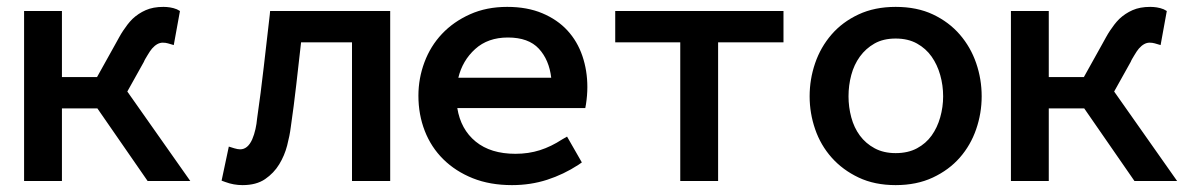

<svg xmlns="http://www.w3.org/2000/svg" viewBox="-20 -526 3491 558"><path d="M50 0V-494H160V-302H262L316 -399Q321 -408 326.5 -418Q332 -428 338 -437Q344 -446 350.5 -454.5Q357 -463 365 -471Q382 -487 403.5 -496.5Q425 -506 455 -506Q464 -506 474 -504.5Q484 -503 494 -499L503 -494L485 -395L468 -400Q461 -402 453 -402Q437 -402 422 -385Q416 -378 409 -366Q406 -361 403 -356Q400 -351 398 -346L350 -260L533 0H409L263 -211H160V0Z M645 -100 661 -95Q671 -92 678 -92Q700 -92 713 -121Q719 -135 722.5 -151Q726 -167 727 -180Q738 -256 746.5 -331Q755 -406 764 -483L765 -494H1114V0H1003V-403H855Q848 -341 841 -279.5Q834 -218 825 -156Q822 -132 814.5 -103Q807 -74 791.5 -48.5Q776 -23 750.5 -5.5Q725 12 685 12Q659 12 635 3L624 -1Z M1582 -300Q1576 -352 1546 -384.5Q1516 -417 1456 -417Q1398 -417 1361 -383.5Q1324 -350 1312 -300ZM1671 -54 1661 -47Q1618 -19 1570 -3.5Q1522 12 1468 12Q1404 12 1354 -8Q1304 -28 1268.5 -63Q1233 -98 1214.5 -145.5Q1196 -193 1196 -248Q1196 -298 1213.5 -345Q1231 -392 1264.5 -427.5Q1298 -463 1346 -484.5Q1394 -506 1454 -506Q1512 -506 1556 -487.5Q1600 -469 1629 -437.5Q1658 -406 1672.5 -363.5Q1687 -321 1687 -273Q1687 -249 1683 -223L1681 -212H1309Q1319 -150 1362.5 -114.5Q1406 -79 1478 -79Q1516 -79 1549 -89.5Q1582 -100 1614 -121L1628 -129Z M1957 0V-403H1768V-494H2257V-403H2067V0Z M2583 -81Q2619 -81 2645 -95Q2671 -109 2687.5 -132Q2704 -155 2712.5 -185Q2721 -215 2721 -246Q2721 -278 2712.5 -308Q2704 -338 2687.5 -361.5Q2671 -385 2645 -399.5Q2619 -414 2583 -414Q2547 -414 2521.5 -399.5Q2496 -385 2479 -361.5Q2462 -338 2454 -308Q2446 -278 2446 -246Q2446 -215 2454 -185Q2462 -155 2479 -132Q2496 -109 2522 -95Q2548 -81 2583 -81ZM2583 -506Q2645 -506 2691.5 -484Q2738 -462 2769.5 -425.5Q2801 -389 2817 -342.5Q2833 -296 2833 -246Q2833 -197 2817 -150.5Q2801 -104 2769.5 -68Q2738 -32 2691 -10Q2644 12 2583 12Q2522 12 2475.5 -10Q2429 -32 2397 -68Q2365 -104 2349 -150.5Q2333 -197 2333 -246Q2333 -296 2349 -342.5Q2365 -389 2396.5 -425.5Q2428 -462 2475 -484Q2522 -506 2583 -506Z M2918 0V-494H3028V-302H3130L3184 -399Q3189 -408 3194.5 -418Q3200 -428 3206 -437Q3212 -446 3218.5 -454.5Q3225 -463 3233 -471Q3250 -487 3271.5 -496.5Q3293 -506 3323 -506Q3332 -506 3342 -504.5Q3352 -503 3362 -499L3371 -494L3353 -395L3336 -400Q3329 -402 3321 -402Q3305 -402 3290 -385Q3284 -378 3277 -366Q3274 -361 3271 -356Q3268 -351 3266 -346L3218 -260L3401 0H3277L3131 -211H3028V0Z"/></svg>

Font: Codetta
Style: Bold
Weight: 700
Designer: Ulrich Proeller
Foundry: PROSA GmbH
Version: Version 2.00;September 29, 2018;FontCreator 11.5.0.2427 64-b